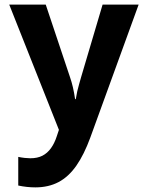

<svg xmlns="http://www.w3.org/2000/svg" viewBox="-20 -566 640 831"><path d="M133 245Q115 245 96.5 243Q78 241 59 237V113Q73 116 87 117.5Q101 119 111 119Q142 119 163.5 108Q185 97 200.5 75.5Q216 54 226 23L235 -4L20 -546H178L283 -232Q290 -212 295.5 -188.5Q301 -165 305 -137H308Q311 -156 314.5 -171.5Q318 -187 322.5 -202Q327 -217 331 -232L424 -546H580L371 29Q344 103 310.5 151Q277 199 233.5 222Q190 245 133 245Z"/></svg>

Font: Noto Sans Mono
Style: Bold
Weight: 700
Designer: Monotype Design Team
Foundry: Monotype Imaging Inc.
Version: Version 2.014